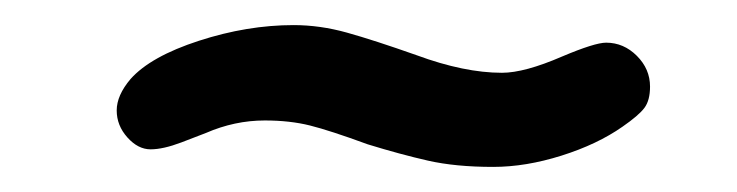

<svg xmlns="http://www.w3.org/2000/svg" viewBox="-20 -398 587 153"><path d="M273 -283Q243 -294 227 -298Q211 -302 191 -302Q167 -302 144 -292Q139 -290 124.5 -284.5Q110 -279 100 -279Q90 -279 81.5 -288.5Q73 -298 73 -310Q73 -322 84 -335Q100 -353 138.5 -365.5Q177 -378 214 -378Q235 -378 256.5 -372Q278 -366 312 -354Q350 -340 380 -340Q398 -340 428 -353Q454 -364 463 -364Q477 -364 487.5 -353.5Q498 -343 498 -329Q498 -318 493.5 -312Q489 -306 476 -297Q456 -283 427.5 -274Q399 -265 373 -265Q343 -265 321 -270Q299 -275 273 -283Z"/></svg>

Font: Mali Medium
Style: Italic
Weight: 500
Italic angle: -10°
Version: Version 1.000; ttfautohint (v1.6)